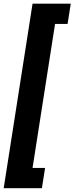

<svg xmlns="http://www.w3.org/2000/svg" viewBox="-35 -847 401 1033"><path d="M328.6 -718.3H261.2L140.1 56.6H207.5L190.4 165.5H-15.1L140.1 -827.1H345.7Z"/></svg>

Font: RobotoDraft
Style: Bold Italic
Weight: 700
Italic angle: -12°
Version: Version 2.001150; 2014